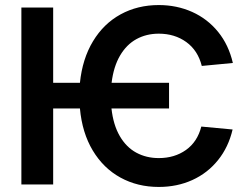

<svg xmlns="http://www.w3.org/2000/svg" viewBox="-20 -737 992 767"><path d="M655.3 -303.7H425.3Q432.6 -237.8 458.5 -193.4Q484.4 -148.9 524.4 -127.2Q564.5 -105.5 614.3 -105.5Q677.2 -105.5 722.9 -137.9Q768.6 -170.4 784.2 -231.4L909.2 -219.7Q892.6 -148.9 850.8 -97.2Q809.1 -45.4 748.3 -17.8Q687.5 9.8 614.3 9.8Q529.3 9.8 461.2 -27.6Q393.1 -64.9 350.6 -135.7Q308.1 -206.5 299.3 -303.7H192.4V0H65.4V-707H192.4V-406.2H299.3Q309.1 -502 351.6 -572.3Q394 -642.6 461.9 -679.7Q529.8 -716.8 614.3 -716.8Q686 -716.8 747.3 -689.5Q808.6 -662.1 851.1 -609.9Q893.6 -557.6 910.2 -485.4L786.1 -473.6Q770.5 -535.6 724.1 -569.1Q677.7 -602.5 614.3 -602.5Q564.9 -602.5 525.1 -580.8Q485.4 -559.1 459.5 -514.9Q433.6 -470.7 425.8 -406.2H655.3Z"/></svg>

Font: Pretendard GOV SemiBold
Style: Regular
Weight: 600
Designer: Base glyphs from Inter by Rasmus Andersson; Hangeul glyphs from Noto Sans CJK(Source Han Sans) by Jang Soo-young and Kan
Foundry: Kil Hyung-jin
Version: Version 1.309